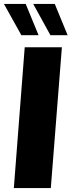

<svg xmlns="http://www.w3.org/2000/svg" viewBox="-25 -951 362 971"><path d="M100 -712H288L232 0H45ZM-5 -931H105L170 -773H83ZM143 -931H252L317 -773H230Z"/></svg>

Font: Muli Black
Style: Italic
Weight: 900
Italic angle: -4.541°
Designer: Vernon Adams
Foundry: Vernon Adams
Version: Version 2.001